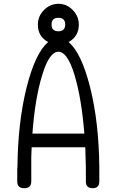

<svg xmlns="http://www.w3.org/2000/svg" viewBox="-20 -993 665 1013"><path d="M342 -771C378 -791 396 -822 396 -864C395.3 -893.3 384.7 -918.7 364 -940C342.7 -962 317.3 -973 288 -973C258 -972.3 232.7 -961.3 212 -940C190.7 -918.7 180 -893.3 180 -864C179.3 -822 197.3 -791 234 -771C188.7 -733 150.7 -652.7 120 -530C89.3 -407.3 73.3 -266.7 72 -108H71V-36C71 -12 83.3 0 108 0C132.7 0 145 -12 145 -36V-108C144.3 -145.3 145 -181.3 147 -216H430C430.7 -181.3 431.7 -145.3 433 -108V-36C433 -12 445 0 469 0C492.3 0 504 -12 504 -36V-108C502.7 -266.7 486.7 -407.3 456 -530C425.3 -652.7 387.3 -733 342 -771ZM288 -899C312 -899 324 -887.3 324 -864C324 -840 312 -828 288 -828C264 -828 252 -840 252 -864C252 -887.3 264 -899 288 -899ZM425 -288H151C160.3 -413.3 177.7 -516.7 203 -598C227.7 -679.3 256 -720 288 -720C320 -720 348.3 -679.3 373 -598C397.7 -516.7 415 -413.3 425 -288Z"/></svg>

Font: Semi-Coder
Style: Regular
Weight: 400
Version: 0.1000